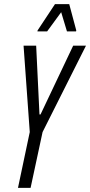

<svg xmlns="http://www.w3.org/2000/svg" viewBox="-20 -909 436 929"><path d="M67 0 124 -270 94 -688H155L171 -355H176L334 -688H396L186 -270L128 0ZM161 -757 162 -762 246 -889H315L349 -762L348 -757H304L276 -850L208 -757Z"/></svg>

Font: Saira Ultra Condensed
Style: Italic
Weight: 400
Width: 1
Italic angle: -12°
Designer: Hector Gatti with collaboration of the Omnibus-Type team
Foundry: Omnibus-Type
Version: Version 1.001; ttfautohint (v1.8)